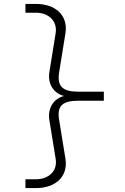

<svg xmlns="http://www.w3.org/2000/svg" viewBox="-20 -850 640 980"><path d="M110 110H164C260 110 329 54 314 -40L282 -237C270 -308 296 -336 382 -336H510V-382H382C300 -382 270 -408 282 -482L314 -680C329 -774 260 -830 164 -830H110V-785H164C226 -785 274 -745 264 -680L232 -482C222 -419 256 -373 307 -360C256 -348 222 -301 232 -237L264 -40C275 25 226 65 164 65H110Z"/></svg>

Font: JetBrains Mono Thin
Style: Regular
Weight: 100
Monospace: yes
Designer: Philipp Nurullin, Konstantin Bulenkov
Foundry: JetBrains
Version: Version 2.305